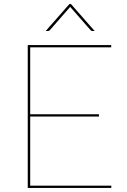

<svg xmlns="http://www.w3.org/2000/svg" viewBox="-20 -921 622 941"><path d="M116 0ZM525 -700V-689H128V-361H465V-350H128V-11H526L525 0H116V-700ZM444 -769H434Q431.5 -769 429 -769.8Q426.5 -770.5 424 -773L326 -885Q325 -885.5 324 -887.5L322 -885L224 -773Q221.5 -770.5 219 -769.8Q216.5 -769 214 -769H204L320 -901H328Z"/></svg>

Font: Lato Hairline
Style: Regular
Weight: 100
Designer: Lukasz Dziedzic
Foundry: tyPoland Lukasz Dziedzic
Version: Version 2.007; 2014-02-27